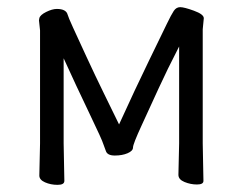

<svg xmlns="http://www.w3.org/2000/svg" viewBox="-20 -507 679 537"><path d="M479 -18 481 -106V-377Q447 -311 423.5 -259.5Q400 -208 376 -156Q352 -104 352 -94.5Q352 -85 337 -78.5Q322 -72 301 -72Q280 -72 276 -85L269 -104Q266 -115 229.5 -191Q193 -267 158 -344V-106L160 -1Q160 10 141 10Q122 10 106 3Q90 -4 90 -16L92 -106V-422L89 -450L90 -456Q92 -465 109 -473.5Q126 -482 139 -482Q152 -482 159.5 -478Q167 -474 169 -466.5Q171 -459 184 -430.5Q197 -402 221.5 -349Q246 -296 270 -247Q294 -198 313 -159Q359 -260 396.5 -337Q434 -414 446.5 -440Q459 -466 466 -476.5Q473 -487 484 -487Q495 -487 522.5 -477Q550 -467 550 -456L547 -425V-106L549 -1Q549 9 531 9Q513 9 496 2Q479 -5 479 -18Z"/></svg>

Font: LXGW WenKai Lite
Style: Regular
Weight: 400
Designer: LXGW / Fontworks Inc.
Foundry: LXGW / Fontworks Inc.
Version: Version 1.511; March 25, 2025